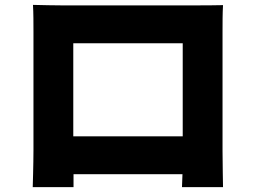

<svg xmlns="http://www.w3.org/2000/svg" viewBox="-20 -743 1040 786"><path d="M728 -566V-185H280V-566ZM891 -614C891 -648 891 -689 893 -722C853 -721 815 -721 788 -721H230C201 -721 156 -722 115 -723C117 -692 117 -646 117 -614V-128C117 -73 114 23 114 23H281V-30H727L725 23H893C893 23 891 -83 891 -126Z"/></svg>

Font: Noto Sans T Chinese Black
Style: Bold
Weight: 900
Designer: Ryoko NISHIZUKA (kana & ideographs); Paul D. Hunt (Latin, Greek & Cyrillic); Wenlong ZHANG (bopomofo); Sandoll Communica
Foundry: Adobe Systems Incorporated
Version: Version 1.000;PS 1;hotconv 1.0.78;makeotf.lib2.5.61930